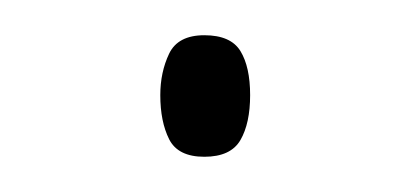

<svg xmlns="http://www.w3.org/2000/svg" viewBox="-20 -82 232 109"><path d="M71 -28Q71 -41 76 -51.5Q81 -62 96 -62Q111 -62 116.5 -53Q122 -44 122 -28Q122 -12 116.5 -2.5Q111 7 96 7Q81 7 76 -3Q71 -13 71 -28Z"/></svg>

Font: Noto Sans Myanmar Condensed Thin
Style: Regular
Weight: 100
Width: 3
Designer: Monotype Design Team
Foundry: Monotype Imaging Inc.
Version: Version 2.107; ttfautohint (v1.8.4.7-5d5b)